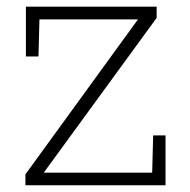

<svg xmlns="http://www.w3.org/2000/svg" viewBox="-20 -548 561 568"><path d="M55.2 0V-32.2L388.2 -490.7H96.7L93.8 -380.9H56.6V-528.3H443.4V-495.1L109.4 -37.1H430.2L433.1 -147.5H469.7V0Z"/></svg>

Font: Roboto Slab ExtraLight
Style: Regular
Weight: 250
Designer: Google
Version: Version 2.000; ttfautohint (v1.8.1.43-b0c9)